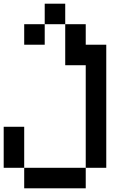

<svg xmlns="http://www.w3.org/2000/svg" viewBox="-20 -1020 707 1040"><path d="M444.4 0H111.1V-111.1H444.4ZM444.4 -777.8H555.6V-111.1H444.4V-666.7H333.3V-888.9H444.4ZM222.2 -777.8H111.1V-888.9H222.2ZM333.3 -888.9H222.2V-1000H333.3ZM111.1 -111.1H0V-333.3H111.1Z"/></svg>

Font: Pixeloid Mono
Style: Regular
Weight: 400
Monospace: yes
Designer: GGBotNet
Foundry: GGBotNet
Version: 0.5